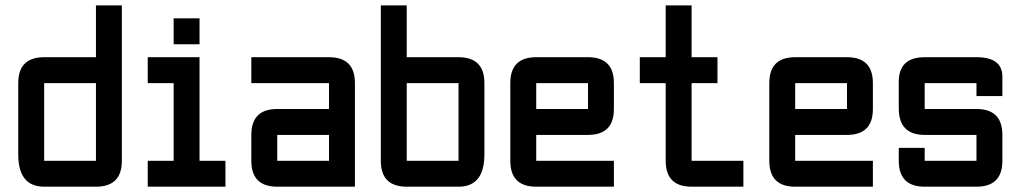

<svg xmlns="http://www.w3.org/2000/svg" viewBox="-20 -704 3849 724"><path d="M439.5 -97.7Q439.5 0 341.8 0H146.5Q48.8 0 48.8 -122.1V-390.6Q48.8 -488.3 146.5 -488.3H341.8V-683.6H439.5ZM146.5 -97.7H341.8V-390.6H146.5Z M634.8 -537.1V-634.8H732.4V-537.1ZM537.1 0V-97.7H634.8V-390.6H537.1V-488.3H732.4V-97.7H830.1V0Z M1318.4 0H1025.4Q927.7 0 927.7 -97.7V-195.3Q927.7 -293 1025.4 -293H1220.7V-390.6H927.7V-488.3H1220.7Q1318.4 -488.3 1318.4 -390.6ZM1025.4 -97.7H1220.7V-195.3H1025.4Z M1416 -683.6H1513.7V-488.3H1709Q1806.6 -488.3 1806.6 -390.6V-122.1Q1806.6 0 1709 0H1513.7Q1416 0 1416 -97.7ZM1709 -390.6H1513.7V-97.7H1709Z M2002 -488.3H2197.3Q2294.9 -488.3 2294.9 -390.6V-293Q2294.9 -195.3 2197.3 -195.3H2002V-97.7H2294.9V0H2002Q1904.3 0 1904.3 -97.7V-390.6Q1904.3 -488.3 2002 -488.3ZM2197.3 -390.6H2002V-293H2197.3Z M2587.9 0Q2490.2 0 2490.2 -97.7V-390.6H2392.6V-488.3H2490.2V-683.6H2587.9V-488.3H2685.5V-390.6H2587.9V-97.7H2783.2V0Z M2978.5 -488.3H3173.8Q3271.5 -488.3 3271.5 -390.6V-293Q3271.5 -195.3 3173.8 -195.3H2978.5V-97.7H3271.5V0H2978.5Q2880.9 0 2880.9 -97.7V-390.6Q2880.9 -488.3 2978.5 -488.3ZM3173.8 -390.6H2978.5V-293H3173.8Z M3369.1 -146.5H3466.8V-97.7H3662.1V-195.3H3466.8Q3369.1 -195.3 3369.1 -295.4V-395.5Q3369.1 -488.3 3466.8 -488.3H3662.1Q3759.8 -488.3 3759.8 -415V-341.8H3662.1V-390.6H3466.8V-293H3662.1Q3759.8 -293 3759.8 -195.3V-97.7Q3759.8 0 3662.1 0H3466.8Q3369.1 0 3369.1 -97.7Z"/></svg>

Font: BabelStone Runic Staveless Rule
Style: Regular
Weight: 400
Designer: Andrew West
Foundry: BabelStone
Version: Version 3.002 March 14, 2022